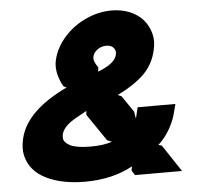

<svg xmlns="http://www.w3.org/2000/svg" viewBox="-56 -876 989 947"><g transform="rotate(-5 438.5 -403.0)"><path d="M476.1 -172.9 453.1 -182.1 361.8 -315.9 363.8 -335 334 -318.8Q299.8 -300.3 287.1 -291Q246.1 -263.2 237.8 -230Q235.8 -219.2 237.1 -208.7Q238.3 -198.2 247.6 -189Q256.8 -179.7 271.2 -172.9Q285.6 -166 310.8 -162.1Q335.9 -158.2 369.1 -158.2Q436 -158.2 476.1 -172.9ZM533.2 -600.1Q537.6 -618.7 525.6 -632.8Q513.7 -647 490.2 -647Q465.3 -647 445.8 -633.1Q426.3 -619.1 421.9 -599.1Q417.5 -584.5 430.2 -561Q436 -551.3 440.9 -543.9L439 -522.9Q485.4 -541.5 507.1 -560.1Q528.8 -578.6 533.2 -600.1ZM719.2 -132.8 808.1 1H575.2L560.1 -22.9L564 -42H562Q461.9 12.2 327.1 12.2Q272.5 12.2 224.6 2.9Q176.8 -6.3 137.5 -25.4Q98.1 -44.4 73 -73.5Q47.9 -102.5 38.6 -141.6Q29.3 -180.7 42 -230Q74.7 -362.8 276.9 -459Q262.7 -464.4 259.8 -469.2Q251.5 -483.9 247.1 -496.1Q224.1 -553.2 236.8 -602.1Q251.5 -661.1 296.4 -711.2Q341.3 -761.2 403.8 -789.6Q466.3 -817.9 530.8 -817.9Q579.1 -817.9 619.6 -801.3Q660.2 -784.7 685.5 -755.6Q710.9 -726.6 721.4 -687.3Q731.9 -647.9 720.2 -602.1Q703.6 -532.2 654.8 -485.8Q606 -439.5 524.9 -399.9L543 -392.1L598.1 -311L603 -279.8H605L617.2 -331.1H804.2L792 -284.2Q782.7 -247.6 759.3 -207Q735.8 -166.5 703.1 -137.2Z"/></g></svg>

Font: Sinkin Sans 800 Black Italic
Style: Regular
Weight: 900
Italic angle: -112°
Designer: Keith Bates
Foundry: K-Type
Version: Sinkin Sans (version 1.0)  by Keith Bates   •   © 2014   www